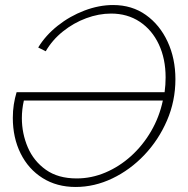

<svg xmlns="http://www.w3.org/2000/svg" viewBox="-20 -735 747 764"><path d="M281 9Q206 9 149.5 -26.5Q93 -62 62 -124.5Q31 -187 31 -266Q31 -294 35 -319.5Q39 -345 46 -368H635Q637 -383 638 -397.5Q639 -412 639 -427Q639 -501 612 -558.5Q585 -616 536 -648.5Q487 -681 422 -681Q373 -681 323 -662.5Q273 -644 230.5 -610Q188 -576 162 -531L132 -546Q161 -594 209.5 -632.5Q258 -671 316 -693Q374 -715 430 -715Q505 -715 560.5 -675.5Q616 -636 647 -569Q678 -502 678 -420Q678 -333 644.5 -255.5Q611 -178 554.5 -118.5Q498 -59 427 -25Q356 9 281 9ZM285 -25Q344 -25 399.5 -48.5Q455 -72 501.5 -114Q548 -156 581 -212.5Q614 -269 628 -335H75Q67 -300 67 -265Q67 -204 90.5 -149Q114 -94 162.5 -59.5Q211 -25 285 -25Z"/></svg>

Font: Raleway ExtraLight
Style: Italic
Weight: 200
Italic angle: -12°
Designer: Matt McInerney, Pablo Impallari, Rodrigo Fuenzalida
Foundry: Matt McInerney, Pablo Impallari, Rodrigo Fuenzalida
Version: Version 4.026